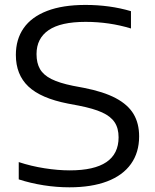

<svg xmlns="http://www.w3.org/2000/svg" viewBox="-20 -770 646 799"><path d="M58 -23.5V-95.5Q109.5 -78.5 165.2 -69.8Q221 -61 270.5 -61Q473.5 -61 473.5 -198.5Q473.5 -236.5 457 -261.2Q440.5 -286 404.8 -302.2Q369 -318.5 307.5 -330.5L262.5 -339Q150 -361 98 -410.2Q46 -459.5 46 -541.5Q46 -606.5 78.5 -653Q111 -699.5 175.8 -724.5Q240.5 -749.5 335.5 -749.5Q437 -749.5 525 -723.5V-651.5Q435 -679 336 -679Q232.5 -679 182.2 -644.5Q132 -610 132 -545Q132 -507.5 146.5 -482.5Q161 -457.5 194 -441Q227 -424.5 283.5 -413L328.5 -404.5Q411 -388.5 461.8 -361.5Q512.5 -334.5 535.8 -295.5Q559 -256.5 559 -202.5Q559 -135.5 525 -87.8Q491 -40 425.8 -15.2Q360.5 9.5 269 9.5Q215.5 9.5 161.5 1Q107.5 -7.5 58 -23.5Z"/></svg>

Font: Encode Sans Expanded
Style: Regular
Weight: 400
Width: 7
Designer: Multiple Designers
Foundry: Impallari Type
Version: Version 2.000